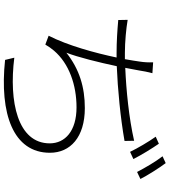

<svg xmlns="http://www.w3.org/2000/svg" viewBox="41 -916 917 1040"><g transform="rotate(90 500.0 -396.5)"><path d="M759 -798 721 -781C748 -743 784 -682 803 -642L842 -660C821 -702 784 -762 759 -798ZM864 -835 827 -818C856 -781 889 -724 912 -680L950 -698C931 -736 891 -799 864 -835ZM88 -629 89 -578C146 -573 205 -569 268 -569H292C268 -455 227 -304 174 -201L222 -183C232 -200 242 -215 255 -230C325 -312 441 -352 562 -352C690 -352 757 -290 757 -207C757 -33 531 15 293 -15L305 35C597 66 808 -9 808 -208C808 -318 724 -397 566 -397C453 -397 356 -368 266 -297C290 -358 319 -475 339 -570C464 -575 619 -590 744 -612L743 -664C620 -636 469 -621 348 -616L362 -690C365 -712 371 -741 377 -763L318 -767C319 -742 318 -720 314 -694C311 -674 307 -646 301 -614H267C208 -614 134 -621 88 -629Z"/></g></svg>

Font: Noto Sans SC Light
Style: Regular
Weight: 300
Designer: Ryoko NISHIZUKA 西塚涼子 (kana, bopomofo & ideographs); Paul D. Hunt (Latin, Greek & Cyrillic); Sandoll Communications 산돌커뮤니
Foundry: Adobe
Version: Version 2.004;hotconv 1.0.118;makeotfexe 2.5.65603